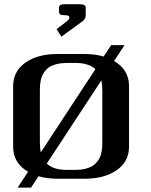

<svg xmlns="http://www.w3.org/2000/svg" viewBox="-20 -836 707 898"><path d="M380.9 -795.9V-764.6Q380.4 -748 367.2 -737.3L267.1 -664.6L244.6 -699.7L295.9 -738.8Q304.7 -747.6 304.7 -753.9Q304.7 -764.6 287.1 -764.6Q266.1 -764.6 261 -768.8Q255.9 -772.9 255.9 -785.2V-795.9Q255.9 -801.3 256.3 -803.7Q256.8 -806.2 259.5 -809.8Q262.2 -813.5 269 -814.9Q275.9 -816.4 287.1 -816.4H349.6Q364.3 -816.4 371.3 -813.5Q378.4 -810.5 379.6 -807.1Q380.9 -803.7 380.9 -795.9ZM333.5 -41.5Q358.4 -41.5 378.4 -46.4Q398.4 -51.3 411.1 -58.8Q423.8 -66.4 433.1 -78.1Q442.4 -89.8 447.3 -100.3Q452.1 -110.8 454.8 -125.5Q457.5 -140.1 458 -149.9Q458.5 -159.7 458.5 -172.9V-410.6Q458.5 -440.4 454.1 -460L198.7 -70.8Q229.5 -41.5 291.5 -41.5ZM170.9 -123.5 426.3 -512.7Q395 -541.5 333.5 -541.5H291.5Q266.6 -541.5 246.6 -536.6Q226.6 -531.7 213.9 -524.4Q201.2 -517.1 191.9 -505.1Q182.6 -493.2 177.7 -482.7Q172.9 -472.2 170.2 -457.5Q167.5 -442.9 167 -433.3Q166.5 -423.8 166.5 -410.6V-172.9Q166.5 -142.6 170.9 -123.5ZM562.5 -625 513.7 -550.8Q583.5 -509.8 583.5 -433.1V-149.9Q583.5 -80.6 526.1 -40.3Q468.8 0 375 0H250Q199.7 0 160.2 -11.7L125 41.5H62.5L111.3 -32.7Q41.5 -73.2 41.5 -149.9V-433.1Q41.5 -502.9 98.9 -543.2Q156.2 -583.5 250 -583.5H375Q422.9 -583.5 464.8 -571.8L500 -625Z"/></svg>

Font: Gputeks
Style: Bold
Weight: 600
Width: 8
Version: Version 0.9